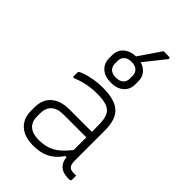

<svg xmlns="http://www.w3.org/2000/svg" viewBox="-280 -1051 1160 1160"><g transform="rotate(45 300.0 -470.5)"><path d="M485 -361Q485 -330 485 -298Q485 -266 485 -233.5Q485 -201 485 -169Q485 -137 485 -106Q485 -87 488 -75.5Q491 -64 498 -57Q504 -51 513 -48.5Q522 -46 534 -46Q536 -46 538.5 -46Q541 -46 543 -46H555Q555 -37 555 -28.5Q555 -20 555 -11Q555 -5 552 -2.5Q549 0 544 0Q539 0 537 0Q535 0 532 0Q512 0 494.5 -5Q477 -10 463.5 -21.5Q450 -33 442.5 -51.5Q435 -70 435 -97Q435 -135 435 -178Q435 -221 435 -259Q435 -275 435 -291.5Q435 -308 435 -324Q435 -340 435 -356Q435 -407 422.5 -435Q410 -463 379.5 -474.5Q349 -486 294 -486Q264 -486 237 -482.5Q210 -479 184.5 -472Q159 -465 132 -454H120Q120 -464 120 -473Q120 -482 120 -492Q120 -495 121 -497Q122 -499 123 -500Q128 -505 152 -513.5Q176 -522 213 -529Q250 -536 294 -536Q344 -536 380.5 -526.5Q417 -517 440 -496Q463 -475 474 -442Q485 -409 485 -361ZM135 -132Q135 -86 162.5 -62Q190 -38 242 -38Q283 -38 317.5 -49.5Q352 -61 385 -90Q418 -119 454 -172V-83H424Q405 -53 379 -32Q353 -11 319 -0.5Q285 10 242 10Q193 10 158 -6.5Q123 -23 104 -54.5Q85 -86 85 -131V-159Q85 -193 95.5 -219Q106 -245 126.5 -263Q147 -281 176 -290.5Q205 -300 242 -300Q276 -300 308 -300Q340 -300 373.5 -300Q407 -300 445 -300Q453 -300 456.5 -294Q460 -288 461 -277.5Q462 -267 462 -253Q420 -253 386.5 -253Q353 -253 319.5 -253Q286 -253 242 -253Q214 -253 193.5 -246.5Q173 -240 159 -226Q147 -214 141 -197Q135 -180 135 -158ZM306 -811Q341 -811 366 -798.5Q391 -786 404.5 -764.5Q418 -743 418 -714V-688Q418 -645 388 -618Q358 -591 306 -591Q254 -591 224 -618Q194 -645 194 -688V-714Q194 -743 207.5 -764.5Q221 -786 246.5 -798.5Q272 -811 306 -811ZM306 -769Q276 -769 259 -754Q242 -739 242 -713V-689Q242 -676 246.5 -666.5Q251 -657 258 -649Q266 -642 278.5 -638Q291 -634 306 -634Q336 -634 353 -649Q370 -664 370 -689V-713Q370 -725 366.5 -734.5Q363 -744 356 -751Q348 -760 335.5 -764.5Q323 -769 306 -769ZM397 -951Q409 -951 415.5 -951Q422 -951 427.5 -951Q433 -951 443 -951Q449 -951 452 -946Q455 -941 450 -936Q432 -914 419 -897.5Q406 -881 394.5 -866.5Q383 -852 369 -834.5Q355 -817 334 -791Q332 -788 327.5 -785.5Q323 -783 317 -783Q310 -783 304.5 -783Q299 -783 293.5 -783Q288 -783 282 -783Q303 -813 321 -839.5Q339 -866 357.5 -893Q376 -920 397 -951Z"/></g></svg>

Font: Recursive Monospace Light
Style: Regular
Weight: 300
Version: Version 1.047